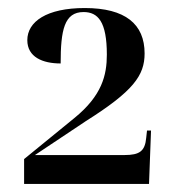

<svg xmlns="http://www.w3.org/2000/svg" viewBox="-20 -845 440 478"><path d="M40 -387H351L356 -520H346L344 -502C341 -469 328 -459 290 -459H67L193 -543C312 -618 340 -657 340 -712C340 -785 292 -825 191 -825C96 -825 48 -791 48 -745C48 -703 86 -687 131 -687C131 -770 140 -815 188 -815C224 -815 246 -791 246 -709C246 -658 234 -607 165 -551L40 -449Z"/></svg>

Font: Noto Serif Display SemiBold
Style: Regular
Weight: 600
Designer: Monotype Design Team
Foundry: Monotype Imaging Inc.
Version: Version 2.009